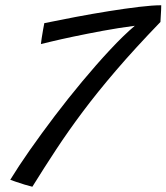

<svg xmlns="http://www.w3.org/2000/svg" viewBox="-20 -703 633 730"><path d="M103 7Q92 4.5 73.2 -1.2Q54.5 -7 38.5 -12.5Q22.5 -18 19 -19.5Q49.5 -69.5 93.2 -132Q137 -194.5 188 -261.8Q239 -329 292.8 -393.5Q346.5 -458 397.8 -513Q449 -568 492.5 -605Q431 -597 370.5 -585.8Q310 -574.5 259 -563.8Q208 -553 175 -545Q142 -537 135.5 -535.5Q136 -541.5 138.5 -558Q141 -574.5 144 -591.2Q147 -608 148.5 -615Q204 -626.5 267.5 -638.5Q331 -650.5 393.5 -660.5Q456 -670.5 508.2 -676.8Q560.5 -683 593 -683Q593 -677 592.5 -663.8Q592 -650.5 591 -637.8Q590 -625 590 -619.5Q493 -519 421.2 -435.2Q349.5 -351.5 294.5 -278Q239.5 -204.5 193.8 -135Q148 -65.5 103 7Z"/></svg>

Font: Grandstander Light
Style: Italic
Weight: 300
Italic angle: -15°
Designer: Tyler Finck
Foundry: Etcetera Type Co
Version: Version 1.200; ttfautohint (v1.8.3)